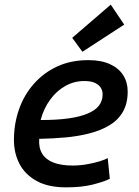

<svg xmlns="http://www.w3.org/2000/svg" viewBox="-20 -794 600 827"><path d="M265 13Q187 13 137 -15Q87 -43 63.5 -89Q40 -135 40 -191Q40 -260 61.5 -322Q83 -384 125 -432Q167 -480 226 -507.5Q285 -535 361 -535Q416 -535 454 -517.5Q492 -500 511 -469.5Q530 -439 530 -400Q530 -348 509 -312Q488 -276 451 -254Q414 -232 365.5 -219.5Q317 -207 261.5 -202Q206 -197 149 -196Q146 -157 162 -131.5Q178 -106 211 -93.5Q244 -81 293 -81Q324 -81 355 -86.5Q386 -92 410 -99.5Q434 -107 444 -113L453 -24Q430 -12 381.5 0.5Q333 13 265 13ZM155 -277Q225 -277 275 -284Q325 -291 358 -305Q391 -319 406.5 -339.5Q422 -360 422 -388Q422 -403 414.5 -415.5Q407 -428 390 -436.5Q373 -445 343 -445Q299 -445 261 -423.5Q223 -402 195.5 -364Q168 -326 155 -277ZM335 -571 291 -631 457 -774 515 -688Z"/></svg>

Font: Ubuntu Sans Mono Medium
Style: Italic
Weight: 500
Italic angle: -13.5°
Monospace: yes
Designer: Dalton Maag Ltd
Foundry: Dalton Maag Ltd
Version: Version 1.006